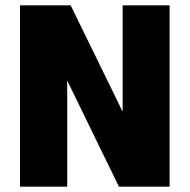

<svg xmlns="http://www.w3.org/2000/svg" viewBox="-20 -700 711 720"><path d="M55 0V-680H245L440 -281V-680H616V0H426L232 -398V0Z"/></svg>

Font: Teachers ExtraBold
Style: Regular
Weight: 800
Designer: Alfredo Marco Pradil, Chank Diesel
Version: Version 1.001